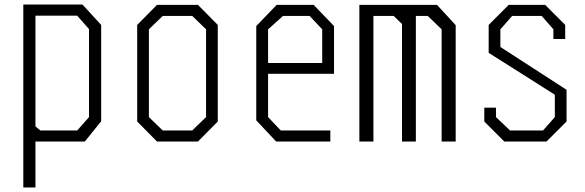

<svg xmlns="http://www.w3.org/2000/svg" viewBox="-20 -614 2540 833"><path d="M418.9 -505.9V-87.9L348.1 0H133.8V199.2H81.1V-594.2H337.9ZM366.2 -487.8 314.9 -545.9H133.8V-65.9L154.8 -47.9H314.9L366.2 -106Z M924.8 -86.9 838.9 0H661.1L575.2 -86.9V-505.9L661.1 -592.8H838.9L924.8 -505.9ZM814 -544.9H686L626 -486.8V-106L686 -47.9H814L874 -106V-486.8Z M1429.2 -501V-293.9H1143.1V-106L1198.2 -47.9H1413.1V0H1178.2L1091.8 -91.8V-501L1180.2 -592.8H1340.8ZM1377.9 -340.8V-486.8L1323.2 -544.9H1208L1143.1 -486.8V-340.8Z M1876 -592.8 1957 -504.9V0H1896V-486.8L1835.9 -544.9H1784.2V0H1724.1V-509.8L1688 -544.9H1600.1V0H1539.1V-592.8Z M2380.9 -486.8 2330.1 -544.9H2202.1L2150.9 -486.8V-410.2L2421.9 -234.9L2438 -224.1V-86.9L2351.1 0H2168L2081.1 -86.9V-147H2131.8V-106L2192.9 -47.9H2335.9L2387.2 -106V-203.1L2100.1 -384.8V-505.9L2187 -592.8H2345.2L2432.1 -505.9V-444.8H2380.9Z"/></svg>

Font: Steps Mono
Style: Regular
Weight: 400
Width: 3
Version: Version 1.000;PS 001.000;hotconv 1.0.70;makeotf.lib2.5.58329